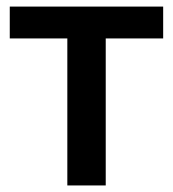

<svg xmlns="http://www.w3.org/2000/svg" viewBox="-20 -566 528 586"><path d="M185.5 0V-448.7H9.8V-545.9H478V-448.7H302.7V0Z"/></svg>

Font: Inter Cardless
Style: Medium
Weight: 500
Designer: Rasmus Andersson
Foundry: rsms
Version: Version 4.001;git-9221beed3